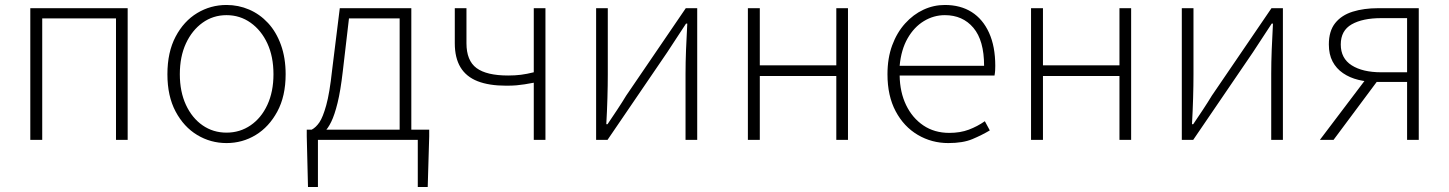

<svg xmlns="http://www.w3.org/2000/svg" viewBox="-20 -563 5834 773"><path d="M102 0V-530H494V0H447V-489H150V0Z M892 13Q828 13 774 -19.5Q720 -52 687 -114Q654 -176 654 -264Q654 -353 687 -415.5Q720 -478 774 -510.5Q828 -543 892 -543Q940 -543 983 -524.5Q1026 -506 1059 -470.5Q1092 -435 1111 -382.5Q1130 -330 1130 -264Q1130 -176 1096.5 -114Q1063 -52 1009.5 -19.5Q956 13 892 13ZM892 -29Q946 -29 989 -58.5Q1032 -88 1056.5 -141Q1081 -194 1081 -264Q1081 -335 1056.5 -388Q1032 -441 989 -471.5Q946 -502 892 -502Q838 -502 795.5 -471.5Q753 -441 728.5 -388Q704 -335 704 -264Q704 -194 728.5 -141Q753 -88 795.5 -58.5Q838 -29 892 -29Z M1260 0V190H1220L1215 -14V-41H1708V-14L1702 190H1662V0ZM1589 -15V-489H1385L1360 -275Q1351 -197 1339 -148.5Q1327 -100 1313.5 -72.5Q1300 -45 1286 -32.5Q1272 -20 1261 -13L1235 -41Q1252 -50 1266 -70.5Q1280 -91 1293.5 -139.5Q1307 -188 1317 -280L1348 -530H1636V-15Z M2129 0V-230Q2108 -226 2092 -223.5Q2076 -221 2059.5 -219.5Q2043 -218 2018 -218Q1949 -218 1903 -236Q1857 -254 1834 -292Q1811 -330 1811 -389V-530H1858V-389Q1858 -319 1898.5 -289Q1939 -259 2026 -259Q2054 -259 2077.5 -262Q2101 -265 2129 -272V-530H2176V0Z M2380 0V-530H2427V-263Q2427 -220 2425.5 -168Q2424 -116 2421 -63H2426Q2443 -88 2464.5 -120.5Q2486 -153 2501 -178L2741 -530H2787V0H2740V-267Q2740 -311 2742 -363Q2744 -415 2747 -468H2742Q2726 -443 2704 -410Q2682 -377 2666 -352L2426 0Z M2991 0V-530H3039V-300H3347V-530H3394V0H3347V-257H3039V0Z M3798 13Q3731 13 3675 -20Q3619 -53 3586 -115Q3553 -177 3553 -264Q3553 -329 3572 -380.5Q3591 -432 3624 -468.5Q3657 -505 3698 -524Q3739 -543 3784 -543Q3847 -543 3892 -514.5Q3937 -486 3962 -431Q3987 -376 3987 -298Q3987 -289 3986.5 -279.5Q3986 -270 3984 -259H3602Q3603 -192 3628 -140Q3653 -88 3697.5 -58Q3742 -28 3802 -28Q3846 -28 3880.5 -41Q3915 -54 3945 -75L3965 -38Q3933 -19 3895 -3Q3857 13 3798 13ZM3602 -298H3942Q3942 -400 3899 -451Q3856 -502 3784 -502Q3739 -502 3699.5 -478Q3660 -454 3634 -408.5Q3608 -363 3602 -298Z M4131 0V-530H4179V-300H4487V-530H4534V0H4487V-257H4179V0Z M4738 0V-530H4785V-263Q4785 -220 4783.5 -168Q4782 -116 4779 -63H4784Q4801 -88 4822.5 -120.5Q4844 -153 4859 -178L5099 -530H5145V0H5098V-267Q5098 -311 5100 -363Q5102 -415 5105 -468H5100Q5084 -443 5062 -410Q5040 -377 5024 -352L4784 0Z M5645 0V-233H5523Q5484 -233 5449 -241.5Q5414 -250 5387 -268.5Q5360 -287 5345 -315.5Q5330 -344 5330 -384Q5330 -438 5355.5 -470Q5381 -502 5426 -516Q5471 -530 5528 -530H5692V0ZM5541 -272H5645V-490H5541Q5466 -490 5422 -465Q5378 -440 5378 -384Q5378 -328 5422 -300Q5466 -272 5541 -272ZM5294 0 5487 -255 5527 -239 5349 0Z"/></svg>

Font: Noto Sans KR ExtraLight
Style: Regular
Weight: 250
Designer: Ryoko NISHIZUKA  (kana, bopomofo & ideographs); Paul D. Hunt (Latin, Greek & Cyrillic); Sandoll Communications , Soo-you
Foundry: Adobe
Version: Version 2.004-H2;hotconv 1.0.118;makeotfexe 2.5.65603